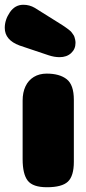

<svg xmlns="http://www.w3.org/2000/svg" viewBox="-60 -786 363 806"><path d="M250 -107Q250 -47 225 -23.5Q200 0 137 0Q78 0 56.5 -27.5Q35 -55 35 -118V-364Q35 -398 47 -423.5Q59 -449 82 -463Q105 -477 136 -477Q190 -477 220 -453.5Q250 -430 250 -367ZM86 -753 201 -681Q203 -680 211.5 -674Q220 -668 222 -666.5Q224 -665 231 -659.5Q238 -654 240 -651Q242 -648 246.5 -642Q251 -636 252.5 -631Q254 -626 255.5 -619.5Q257 -613 257 -606Q257 -580 238.5 -563Q220 -546 190 -546Q168 -546 144 -554L22 -595Q-40 -618 -40 -669Q-40 -703 -18.5 -734.5Q3 -766 38 -766Q64 -766 86 -753Z"/></svg>

Font: Coiny
Style: Regular
Weight: 400
Version: Version 001.001